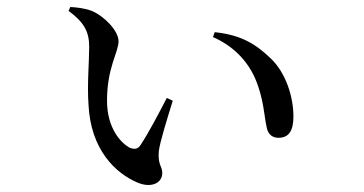

<svg xmlns="http://www.w3.org/2000/svg" viewBox="-20 -522 1040 549"><path d="M235 -388C235 -343 229 -282 233 -224C239 -92 312 -26 373 0C413 17 444 1 444 -27C444 -48 431 -49 434 -89C437 -115 457 -179 474 -234L457 -242C432 -194 405 -142 381 -106C373 -95 364 -95 352 -99C325 -113 286 -156 286 -234C286 -329 319 -373 319 -404C319 -434 278 -476 242 -491C224 -498 200 -501 181 -502L176 -491C222 -457 235 -430 235 -388ZM589 -416C646 -391 686 -350 709 -299C735 -239 735 -189 743 -156C747 -136 761 -128 776 -128C806 -128 819 -148 819 -189C819 -244 798 -314 753 -356C712 -395 671 -422 594 -430Z"/></svg>

Font: Noto Serif TC Medium
Style: Regular
Weight: 500
Designer: Ryoko NISHIZUKA 西塚涼子 (kana & ideographs); Frank Grießhammer (Latin, Greek & Cyrillic); Wenlong ZHANG 张文龙 (bopomofo); San
Foundry: Adobe
Version: Version 2.001;hotconv 1.1.0;makeotfexe 2.6.0